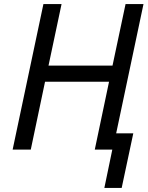

<svg xmlns="http://www.w3.org/2000/svg" viewBox="-20 -734 726 942"><path d="M42 0H131L201 -333H515L445 0H531L492 188H577L634 -80H550L684 -714H596L532 -412H218L282 -714H193Z"/></svg>

Font: BC Sans
Style: Italic
Weight: 400
Italic angle: -12°
Designer: Monotype Design Team
Designer: Province of B.C.
Foundry: Monotype Imaging Inc.
Version: Version 2.000;GOOG;noto-source:20170915:90ef993387c0